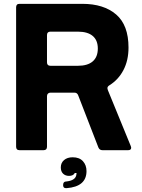

<svg xmlns="http://www.w3.org/2000/svg" viewBox="-20 -783 738 1001"><path d="M82 0Q64 0 64 -18V-745Q64 -763 82 -763H409Q521 -763 585.5 -707.5Q650 -652 650 -535Q650 -468 623.5 -417.5Q597 -367 550 -338Q540 -332 540 -323Q540 -320 542 -314L662 -21L664 -13Q664 0 648 0H514Q499 0 493 -14L388 -285Q383 -300 368 -300H243Q235 -300 230 -295Q225 -290 225 -282V-18Q225 0 207 0ZM386 -440Q437 -440 463.5 -463Q490 -486 490 -530Q490 -573 463.5 -595.5Q437 -618 386 -618H243Q225 -618 225 -600V-458Q225 -440 243 -440ZM324 198Q309 198 309 182Q309 163 327 163Q370 158 377 133Q379 125 379 119H370Q362 134 340 134Q321 134 309 122.5Q297 111 297 90Q297 66 314 51.5Q331 37 359 37Q394 37 412.5 57.5Q431 78 431 109Q431 190 327 198Z"/></svg>

Font: Open Sauce Two ExtraBold
Style: Regular
Weight: 800
Designer: Alfredo Marco Pradil
Foundry: Creative Sauce Fz LLC
Version: Version 1.477